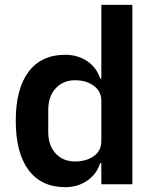

<svg xmlns="http://www.w3.org/2000/svg" viewBox="-20 -760 640 792"><path d="M398 -87H393Q379 -42 340 -15Q301 12 249 12Q150 12 97.5 -59Q45 -130 45 -262Q45 -393 97.5 -463.5Q150 -534 249 -534Q301 -534 340 -507.5Q379 -481 393 -436H398V-740H526V0H398ZM290 -94Q336 -94 367 -116Q398 -138 398 -179V-345Q398 -383 367 -406Q336 -429 290 -429Q240 -429 209.5 -395.5Q179 -362 179 -306V-216Q179 -160 209.5 -127Q240 -94 290 -94Z"/></svg>

Font: IBM Plex Sans Devanagari SemiBold
Style: Regular
Weight: 600
Designer: Mike Abbink, Paul van der Laan, Pieter van Rosmalen, Erin McLaughlin
Foundry: Bold Monday
Version: Version 1.1